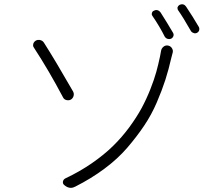

<svg xmlns="http://www.w3.org/2000/svg" viewBox="-20 -861 1040 910"><path d="M336.9 23.4Q326.2 29.3 315.4 29.3Q299.8 29.3 285.2 16.6Q276.4 9.8 278.3 -0.5Q280.3 -10.7 290 -15.6Q356.4 -46.9 414.6 -86.9Q472.7 -127 515.1 -168.5Q557.6 -210 592.8 -257.8Q627.9 -305.7 650.9 -348.1Q673.8 -390.6 692.4 -437.5Q710.9 -484.4 720.7 -520Q730.5 -555.7 738.3 -592.8Q740.2 -605.5 743.2 -619.1Q745.1 -631.8 754.9 -639.6Q764.6 -647.5 776.9 -645Q789.1 -642.6 795.4 -631.8Q801.8 -621.1 797.9 -609.4Q792 -587.9 792 -586.9Q779.3 -531.2 763.7 -482.4Q748 -433.6 723.1 -375.5Q698.2 -317.4 663.1 -265.1Q627.9 -212.9 583 -160.6Q538.1 -108.4 475.1 -61.5Q412.1 -14.6 336.9 23.4ZM141.6 -633.8Q136.7 -639.6 136.7 -646.5Q136.7 -649.4 137.7 -653.3Q140.6 -663.1 150.4 -668.9Q160.2 -673.8 171.4 -670.9Q182.6 -668 188.5 -658.2Q239.3 -579.1 326.2 -427.7Q332 -417 328.6 -405.8Q325.2 -394.5 315.4 -388.7Q309.6 -385.7 302.7 -385.7Q298.8 -385.7 294.9 -386.7Q283.2 -389.6 278.3 -400.4Q210 -529.3 141.6 -633.8ZM702.1 -786.1Q699.2 -790 699.2 -794.9Q699.2 -797.9 700.2 -799.8Q702.1 -807.6 710 -810.5Q715.8 -813.5 720.7 -813.5Q732.4 -813.5 741.2 -801.8Q772.5 -752.9 799.8 -706.1Q804.7 -698.2 801.8 -689.9Q798.8 -681.6 791 -677.7Q786.1 -675.8 781.2 -675.8Q778.3 -675.8 774.4 -676.8Q765.6 -679.7 760.7 -687.5Q736.3 -736.3 702.1 -786.1ZM824.2 -812.5Q821.3 -816.4 821.3 -822.3Q821.3 -824.2 821.3 -826.2Q824.2 -834 831.1 -837.9Q837.9 -840.8 842.8 -840.8Q854.5 -840.8 862.3 -829.1Q892.6 -784.2 922.9 -732.4Q924.8 -727.5 924.8 -723.6Q924.8 -719.7 923.8 -716.8Q920.9 -709 913.1 -705.1Q909.2 -703.1 904.3 -703.1Q900.4 -703.1 896.5 -705.1Q887.7 -708 883.8 -715.8Q847.7 -779.3 824.2 -812.5Z"/></svg>

Font: Gen Jyuu Gothic L Monospace Light
Style: Regular
Weight: 300
Designer: [Source Han Sans]
Ryoko NISHIZUKA  (kana & ideographs); Paul D. Hunt (Latin, Greek & Cyrillic); Wenlong ZHANG  (bopomofo
Version: Version 1.002.20150607